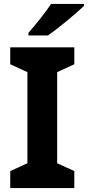

<svg xmlns="http://www.w3.org/2000/svg" viewBox="-20 -954 446 974"><path d="M406 -924V-934H239C210 -889 156 -824 124 -787V-774H223C274 -809 368 -887 406 -924ZM357 0V-86L270 -126V-588L357 -628V-714H32V-628L119 -588V-126L32 -86V0Z"/></svg>

Font: Noto Sans Javanese
Style: Bold
Weight: 700
Designer: Monotype Design Team
Foundry: Monotype Imaging Inc.
Version: Version 2.005